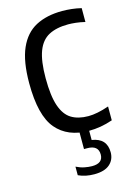

<svg xmlns="http://www.w3.org/2000/svg" viewBox="-116 -610 603 877"><g transform="rotate(-15 185.0 -172.0)"><path d="M246.5 9.5Q146 9.5 92 -54.2Q38 -118 38 -271Q38 -374 65 -435.2Q92 -496.5 143.5 -523.8Q195 -551 268.5 -551Q290 -551 313 -548.5Q336 -546 358.5 -540.5V-475Q336 -480.5 315 -482.8Q294 -485 279.5 -485Q224 -485 187.8 -466Q151.5 -447 134 -401Q116.5 -355 116.5 -273.5Q116.5 -190 132.8 -142.5Q149 -95 181 -75.5Q213 -56 261 -56Q281.5 -56 305.5 -60.8Q329.5 -65.5 358.5 -75.5V-10Q329.5 0 301.5 4.8Q273.5 9.5 246.5 9.5ZM218.5 207.5Q176 207.5 143.5 192V151.5Q163.5 161.5 182.5 165.2Q201.5 169 218 169Q269.5 169 269.5 127.5Q269.5 84 217 84H202V-10H246.5V53Q316 63.5 316 129.5Q316 164.5 291.5 186Q267 207.5 218.5 207.5Z"/></g></svg>

Font: Encode Sans Condensed Condensed
Style: Regular
Weight: 400
Width: 3
Designer: Multiple Designers
Foundry: Impallari Type
Version: Version 3.000; ttfautohint (v1.8.3) -l 8 -r 50 -G 200 -x 14 